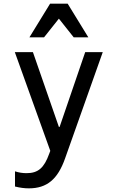

<svg xmlns="http://www.w3.org/2000/svg" viewBox="-20 -825 640 1050"><path d="M62 112V195C90 202 114 205 138 205C237 205 296 155 336 41L542 -540H446L306 -131H302L160 -540H61L255 0L249 16C221 94 188 122 125 122C104 122 84 119 62 112ZM141 -621H221L302 -723L383 -621H463L350 -805H254Z"/></svg>

Font: CommitMono
Style: 500Regular
Weight: 500
Monospace: yes
Designer: Eigil Nikolajsen
Foundry: Eigil Nikolajsen
Version: Version 1.143